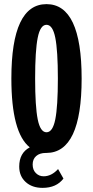

<svg xmlns="http://www.w3.org/2000/svg" viewBox="-20 -730 450 929"><path d="M205 10H202Q172 10 155 25Q138 40 138 66Q138 92 153.5 107.5Q169 123 191 123Q229 123 261 88L287 134Q253 179 186 179Q135 179 104 150.5Q73 122 73 76Q73 10 124 -17Q35 -88 35 -350Q35 -710 205 -710Q375 -710 375 -350Q375 9 205 10ZM162.5 -152.5Q175 -90 205 -90Q235 -90 247.5 -152.5Q260 -215 260 -350Q260 -485 247.5 -547.5Q235 -610 205 -610Q175 -610 162.5 -547.5Q150 -485 150 -350Q150 -215 162.5 -152.5Z"/></svg>

Font: Gully ECD Medium
Style: Regular
Weight: 500
Width: 2
Designer: jaikishan Patel
Foundry: MagicType
Version: Version 1.000;Glyphs 3.2 (3242)